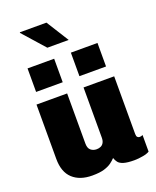

<svg xmlns="http://www.w3.org/2000/svg" viewBox="-173 -1057 946 1166"><g transform="rotate(-20 300.0 -474.0)"><path d="M218 10Q138 10 92 -32.5Q46 -75 46 -160V-511H244V-187Q244 -157 259.5 -144Q275 -131 297 -131Q312 -131 324 -136.5Q336 -142 343 -154.5Q350 -167 350 -187V-511H548V-138Q548 -123 554 -117.5Q560 -112 567 -112Q573 -112 577.5 -113Q582 -114 588 -117V-10Q575 -1 545.5 4.5Q516 10 490 10Q445 10 421 2.5Q397 -5 387 -18Q377 -31 372 -47Q360 -34 342.5 -21Q325 -8 296 1Q267 10 218 10ZM364 -813H226L100 -955L102 -958H273ZM522 -584H350V-736H522ZM242 -584H70V-736H242Z"/></g></svg>

Font: Chivo Mono Medium Black
Style: Regular
Weight: 900
Monospace: yes
Version: Version 1.008